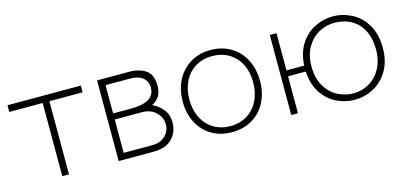

<svg xmlns="http://www.w3.org/2000/svg" viewBox="-52 -829 2451 1161"><g transform="rotate(-15 1173.5 -249.0)"><path d="M228 -458H19V-500H478V-458H270V0H228Z M766 -505Q835 -508 880.5 -480.5Q926 -453 926 -380Q926 -341 910.5 -315.5Q895 -290 864 -274Q895 -262 925.5 -228.5Q956 -195 956 -140Q956 -81 916 -40.5Q876 0 801 0H581V-505ZM884 -380Q883 -420 855 -442Q827 -464 776 -464H623V-287H735Q885 -287 884 -380ZM914 -140Q914 -184 881 -216.5Q848 -249 793 -249H623V-40H801Q853 -40 883.5 -69.5Q914 -99 914 -140Z M1048 -246Q1048 -322 1078.5 -380.5Q1109 -439 1164 -472Q1219 -505 1290 -505Q1361 -505 1416 -472.5Q1471 -440 1501.5 -381.5Q1532 -323 1532 -247Q1532 -172 1501.5 -113.5Q1471 -55 1416 -23Q1361 9 1289 9Q1218 9 1163.5 -23Q1109 -55 1078.5 -113Q1048 -171 1048 -246ZM1490 -251Q1490 -315 1465 -364Q1440 -413 1394.5 -440Q1349 -467 1290 -467Q1231 -467 1185.5 -439.5Q1140 -412 1115 -362Q1090 -312 1090 -247Q1090 -183 1115 -133.5Q1140 -84 1185.5 -56.5Q1231 -29 1290 -29Q1349 -29 1394.5 -57Q1440 -85 1465 -135.5Q1490 -186 1490 -251Z M1814 -230H1703V1H1661V-500H1703V-267H1814Q1818 -346 1853 -400.5Q1888 -455 1942 -482.5Q1996 -510 2056 -510Q2118 -510 2174 -481.5Q2230 -453 2265.5 -394Q2301 -335 2301 -249Q2301 -164 2265.5 -105Q2230 -46 2174 -17Q2118 12 2056 12Q1997 12 1943 -15Q1889 -42 1853.5 -96.5Q1818 -151 1814 -230ZM2259 -246Q2259 -352 2204 -411Q2149 -470 2055 -470Q2005 -470 1959.5 -445.5Q1914 -421 1884.5 -371Q1855 -321 1855 -249Q1855 -177 1884.5 -127Q1914 -77 1960.5 -52.5Q2007 -28 2057 -28Q2116 -28 2162 -56.5Q2208 -85 2233.5 -134.5Q2259 -184 2259 -246Z"/></g></svg>

Font: Bellota Text Light
Style: Regular
Weight: 300
Designer: Kemie Guaida
Foundry: Kemie Guaida
Version: Version 4.001